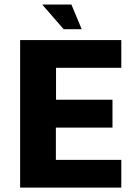

<svg xmlns="http://www.w3.org/2000/svg" viewBox="-20 -848 633 868"><path d="M71 0V-667H528.4V-541.6H233.3V-397H488.5V-271H232.6V-125.4H528.4V0ZM267.7 -716.1 170.7 -827.6H302.8L349.3 -716.1Z"/></svg>

Font: Maven Pro
Style: Regular
Weight: 400
Designer: Joe Prince
Foundry: Joe Prince
Version: Version 2.103